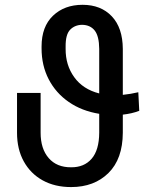

<svg xmlns="http://www.w3.org/2000/svg" viewBox="-20 -757 640 787"><path d="M546.9 -378.9 550.8 -302.7Q535.6 -296.9 518.6 -293Q501.5 -289.1 483.4 -287.1V-212.9Q482.9 -105.5 424.6 -47.9Q366.2 9.8 271.5 9.8Q204.6 9.8 154.8 -17.8Q105 -45.4 77.4 -95.5Q49.8 -145.5 49.8 -212.9V-376H146.5V-212.9Q146.5 -147 179.7 -108.9Q212.9 -70.8 271.5 -71.3Q324.7 -70.8 355.5 -106.2Q386.2 -141.6 386.7 -212.9V-290.5Q314.9 -302.2 262 -338.9Q209 -375.5 179.7 -431.9Q150.4 -488.3 150.4 -558.6V-566.4Q150.4 -647.9 197.3 -692.6Q244.1 -737.3 318.4 -737.3Q393.6 -737.3 438.2 -690.2Q482.9 -643.1 483.4 -556.6V-368.2Q516.1 -371.6 546.9 -378.9ZM386.7 -374V-556.6Q386.2 -608.9 368.2 -631.8Q350.1 -654.8 316.4 -655.3Q286.6 -654.8 267.6 -635.3Q248.5 -615.7 249 -566.4V-556.6Q248.5 -490.2 284.2 -440.7Q319.8 -391.1 386.7 -374Z"/></svg>

Font: Inter Display
Style: Regular
Weight: 400
Designer: Rasmus Andersson
Foundry: rsms
Version: Version 4.000;git-37864ae